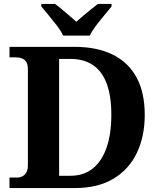

<svg xmlns="http://www.w3.org/2000/svg" viewBox="-20 -951 807 971"><path d="M28 0V-53H64Q81 -53 93.5 -59.5Q106 -66 113.5 -79.5Q121 -93 121 -115V-601Q121 -625 113 -637.5Q105 -650 91 -655.5Q77 -661 60 -661H28V-714H359Q469 -714 548.5 -675.5Q628 -637 670 -560.5Q712 -484 712 -370Q712 -261 672 -177.5Q632 -94 553.5 -47Q475 0 359 0ZM335 -62Q404 -62 450 -99.5Q496 -137 519.5 -206Q543 -275 543 -370Q543 -466 519.5 -528.5Q496 -591 450 -622Q404 -653 336 -653H279V-62ZM299 -771Q289 -794 268.5 -820.5Q248 -847 226.5 -873Q205 -899 189 -918V-931H258Q273 -921 292 -904.5Q311 -888 331 -871.5Q351 -855 366 -841Q381 -855 401 -871.5Q421 -888 441 -904.5Q461 -921 475 -931H544V-918Q529 -899 507 -873Q485 -847 465 -820.5Q445 -794 434 -771Z"/></svg>

Font: Noto Serif Myanmar
Style: Regular
Weight: 400
Designer: Ben Mitchell and the Monotype Design Team
Foundry: Monotype Imaging Inc.
Version: Version 2.106